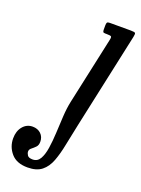

<svg xmlns="http://www.w3.org/2000/svg" viewBox="-347 -586 671 913"><g transform="rotate(20 -11.0 -130.0)"><path d="M173.5 -495.5 69 -11Q56.5 46 47 95Q37.5 144 23.5 181.2Q9.5 218.5 -16.5 239.2Q-42.5 260 -88 260Q-143.5 260 -171.2 227.8Q-199 195.5 -199 153Q-199 116 -179.5 92.5Q-160 69 -130 69Q-104.5 69 -88.2 84.5Q-72 100 -72 125Q-72 142.5 -81.8 152.2Q-91.5 162 -101.2 169.5Q-111 177 -111 187Q-111 196.5 -104.5 206.2Q-98 216 -78 216Q-53.5 216 -41 194.2Q-28.5 172.5 -23 136.8Q-17.5 101 -15.5 58.2Q-13.5 15.5 -11 -27Q-8.5 -69.5 -1 -104L72.5 -443.5Q76 -458.5 72 -461.8Q68 -465 49 -465H43Q33.5 -465 31.2 -468.5Q29 -472 29 -481.5V-500.5Q29 -512 31.8 -516Q34.5 -520 45.5 -520H151Q171.5 -520 174.2 -515.8Q177 -511.5 173.5 -495.5Z"/></g></svg>

Font: Besley* Condensed
Style: Italic
Weight: 400
Width: 3
Italic angle: -13°
Designer: Owen Earl
Foundry: indestructible type*
Version: Version 3.000; ttfautohint (v1.8.3)